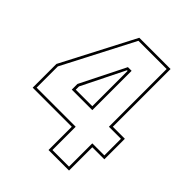

<svg xmlns="http://www.w3.org/2000/svg" viewBox="-196 -818 936 936"><g transform="rotate(45 272.0 -350.0)"><path d="M294.5 0V-160.5H25V-324L220.5 -700H436V-302H519V-160.5H436V0ZM308 -13.5H422.5V-174H505.5V-288.5H422.5V-686.5H228L38.5 -320.5V-174H308ZM166.5 -288.5V-327.5L282.5 -559.5H308V-288.5ZM180.5 -302H294.5V-545.5H290L180.5 -324.5Z"/></g></svg>

Font: Tourney Thin
Style: Regular
Weight: 100
Designer: Tyler Finck
Foundry: Etcetera Type Co
Version: Version 1.015